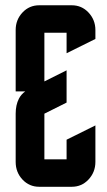

<svg xmlns="http://www.w3.org/2000/svg" viewBox="-20 -715 410 735"><path d="M254.9 -694.8Q292.5 -694.8 318.4 -667.5Q345.2 -639.2 345.2 -600.1V-565.9L234.9 -511.2V-589.8H149.9V-403.3L234.9 -445.8V-322.3L149.9 -279.8V-105H234.9V-180.2L345.2 -234.9V-95.2Q345.2 -55.7 318.4 -27.3Q292.5 0 254.9 0H129.9Q92.3 0 66.4 -27.3Q40 -55.2 40 -95.2V-279.8Q40 -313 52.2 -336.9Q60.5 -353.5 76.7 -365.2H40V-600.1Q40 -639.6 66.4 -667.5Q92.3 -694.8 129.9 -694.8Z"/></svg>

Font: Horta
Style: Regular
Weight: 600
Width: 3
Version: Version 0.11